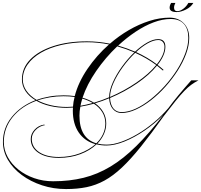

<svg xmlns="http://www.w3.org/2000/svg" viewBox="-138 -988 1369 1305"><path d="M586 -5Q631 -5 685 -24Q739 -43 796 -76.5Q853 -110 907.5 -155.5Q962 -201 1007 -254Q1036 -294 1075.5 -341.5Q1115 -389 1162 -442H1211Q1184 -428 1161.5 -411.5Q1139 -395 1114 -369Q1089 -343 1056 -302.5Q1023 -262 975 -199Q889 -78 820 8Q751 94 691 150.5Q631 207 572.5 239Q514 271 451 284Q388 297 311 297Q225 297 147.5 271.5Q70 246 10 201.5Q-50 157 -84 99Q-118 41 -118 -23Q-118 -119 -57.5 -193.5Q3 -268 103 -307Q60 -332 35.5 -368.5Q11 -405 11 -448Q11 -525 67 -583Q123 -641 223 -674Q323 -707 453 -707Q530 -707 609 -691Q670 -744 738 -783.5Q806 -823 876.5 -845.5Q947 -868 1015 -868Q1074 -868 1111 -830Q1148 -792 1148 -730Q1148 -679 1127 -622Q1106 -565 1069.5 -508Q1033 -451 986.5 -399Q940 -347 888.5 -307Q837 -267 785.5 -243.5Q734 -220 688 -220Q652 -220 629 -247Q606 -274 604 -320Q556 -300 508 -286Q544 -261 564 -226Q584 -191 584 -149Q584 -111 568 -76Q552 -41 524 -12Q552 -5 586 -5ZM970 -508Q950 -525 929 -542Q878 -479 793 -421Q708 -363 610 -322Q612 -277 632.5 -251.5Q653 -226 688 -226Q733 -226 783.5 -249Q834 -272 885 -312.5Q936 -353 982 -404Q1028 -455 1064 -511.5Q1100 -568 1121 -624.5Q1142 -681 1142 -730Q1142 -792 1111.5 -825.5Q1081 -859 1022 -859Q967 -859 906 -836Q845 -813 783.5 -772Q722 -731 665 -678Q724 -661 780 -637Q821 -675 862 -698.5Q903 -722 937 -722Q986 -722 986 -670Q986 -641 972 -609.5Q958 -578 933 -547Q954 -531 973 -514ZM938 -716Q906 -716 866 -693.5Q826 -671 787 -634Q864 -599 928 -551Q953 -582 966.5 -612Q980 -642 980 -670Q980 -690 968.5 -703Q957 -716 938 -716ZM17 -448Q17 -406 42 -370.5Q67 -335 111 -309Q152 -324 198 -332Q244 -340 294 -340Q334 -340 370 -335Q394 -428 456.5 -520Q519 -612 603 -686Q527 -701 453 -701Q359 -701 279 -682.5Q199 -664 140.5 -630Q82 -596 49.5 -549.5Q17 -503 17 -448ZM604 -328Q604 -372 628 -426.5Q652 -481 691 -535Q730 -589 775 -632Q719 -656 659 -673Q579 -597 516 -505.5Q453 -414 423 -324Q467 -311 501 -290Q552 -305 604 -327ZM781 -629Q736 -586 697 -532.5Q658 -479 634 -425.5Q610 -372 610 -329Q706 -370 790 -427.5Q874 -485 924 -546Q859 -594 781 -629ZM294 -334Q246 -334 201.5 -326.5Q157 -319 117 -306Q156 -285 207 -273Q258 -261 317 -261Q337 -261 358 -263Q360 -295 369 -329Q333 -334 294 -334ZM422 -318 420 -313Q413 -290 409 -269Q449 -276 492 -288Q461 -306 422 -318ZM-112 -23Q-112 31 -85.5 79.5Q-59 128 -12.5 165Q34 202 94.5 223Q155 244 223 244Q335 244 430 220.5Q525 197 613 144Q701 91 788.5 4.5Q876 -82 973 -208Q913 -147 844 -100Q775 -53 707.5 -26Q640 1 586 1Q550 1 518 -7Q474 35 407.5 60Q341 85 262 85Q174 85 122.5 50Q71 15 71 -43Q71 -78 97 -106.5Q123 -135 161 -141L169 -138Q131 -132 104.5 -105Q78 -78 78 -44Q78 12 127.5 45.5Q177 79 262 79Q338 79 402.5 55Q467 31 511 -8Q438 -28 397.5 -87Q357 -146 357 -236Q357 -246 358 -257Q336 -255 316 -255Q255 -255 202 -267.5Q149 -280 109 -303Q8 -266 -52 -192Q-112 -118 -112 -23ZM402 -202Q402 -48 517 -14Q546 -42 562 -76.5Q578 -111 578 -149Q578 -191 557.5 -225Q537 -259 500 -283Q452 -270 408 -263Q402 -231 402 -202ZM1142 -968H1176Q1160 -940 1125.5 -923Q1091 -906 1063 -906Q1015 -906 1015 -936Q1015 -951 1025 -968H1054Q1050 -961 1047.5 -952.5Q1045 -944 1045 -936Q1045 -912 1067 -912Q1086 -912 1108 -928.5Q1130 -945 1142 -968Z"/></svg>

Font: Ballet 72pt
Style: Regular
Weight: 400
Designer: Maximiliano R. Sproviero
Foundry: Omnibus-Type
Version: Version 1.100; ttfautohint (v1.8.3)